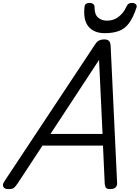

<svg xmlns="http://www.w3.org/2000/svg" viewBox="-72 -1286 960 1320"><path d="M-15 14Q-41 14 -49 -1.5Q-57 -17 -42 -39L578 -975Q592 -998 607 -1006.5Q622 -1015 646 -1015Q665 -1015 676.5 -1005.5Q688 -996 689 -964L733 -31Q735 -11 723.5 1.5Q712 14 686 14Q664 14 657 5.5Q650 -3 648 -23L636 -285H220L50 -26Q32 0 21.5 7Q11 14 -15 14ZM275 -365H633L609 -874ZM648 -1058Q575 -1058 537 -1102.5Q499 -1147 509 -1239Q511 -1254 520 -1260Q529 -1266 544 -1266Q559 -1266 568.5 -1258.5Q578 -1251 578 -1239Q577 -1188 601.5 -1166Q626 -1144 664 -1144Q710 -1144 743.5 -1170.5Q777 -1197 795 -1236Q803 -1254 812 -1260Q821 -1266 835 -1266Q852 -1266 861.5 -1257Q871 -1248 866 -1233Q843 -1164 814.5 -1126Q786 -1088 745.5 -1073Q705 -1058 648 -1058Z"/></svg>

Font: Playwrite RO
Style: Regular
Weight: 400
Designer: Veronika Burian, José Scaglione
Foundry: TypeTogether
Version: Version 1.002